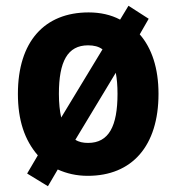

<svg xmlns="http://www.w3.org/2000/svg" viewBox="-20 -599 611 665"><path d="M529 -274C529 -362 506 -432 464 -480L495 -534L425 -579L396 -531C364 -548 327 -556 287 -556C134 -556 42 -455 42 -274C42 -183 65 -114 111 -61L74 2L146 46L180 -12C211 2 245 10 284 10C437 10 529 -93 529 -274ZM184 -274C184 -386 214 -442 285 -442C305 -442 322 -438 335 -428L192 -192C187 -214 184 -241 184 -274ZM387 -274C387 -162 357 -104 285 -104C268 -104 253 -107 241 -115L381 -347C385 -326 387 -302 387 -274Z"/></svg>

Font: Noto Sans Myanmar SemiCondensed
Style: Bold
Weight: 700
Width: 4
Designer: Monotype Design Team
Foundry: Monotype Imaging Inc.
Version: Version 2.107